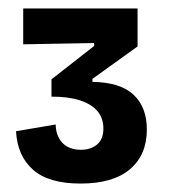

<svg xmlns="http://www.w3.org/2000/svg" viewBox="-20 -696 405 455"><path d="M171 -261Q95 -261 58 -294Q21 -327 18 -385L112 -401Q112 -384 119 -370Q126 -356 139.5 -348.5Q153 -341 171 -341Q195 -341 210 -353.5Q225 -366 225 -391Q225 -416 211 -432.5Q197 -449 170 -458Q143 -467 102 -467V-508L203 -587V-594L35 -591V-676H306V-586L199 -509V-502Q265 -501 296.5 -471.5Q328 -442 328 -389Q328 -329 288 -295Q248 -261 171 -261Z"/></svg>

Font: Bricolage Grotesque SemiCondensed SemiBold
Style: Regular
Weight: 600
Width: 4
Designer: Mathieu Triay
Foundry: Atelier Triay
Version: Version 1.001;gftools[0.9.33.dev8+g029e19f]